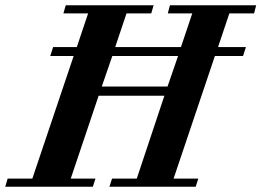

<svg xmlns="http://www.w3.org/2000/svg" viewBox="-81 -710 994 730"><path d="M893 -690 885 -659H791L748 -531H854L843 -497H736L579 -31H673L663 0H335L345 -31H439L544 -346H294L188 -31H282L272 0H-61L-52 -31H42L199 -497H110L121 -531H211L254 -659H160L169 -690H503L494 -659H400L357 -531H607L650 -659H557L565 -690ZM596 -497H346L306 -381H556Z"/></svg>

Font: DG Didot
Style: Bold Italic
Weight: 700
Designer: David Gatwood, Takis Katsoulidis, and George D. Matthiopoulos
Foundry: David Gatwood
Version: Version 1.0